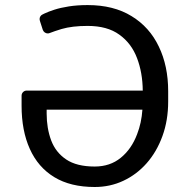

<svg xmlns="http://www.w3.org/2000/svg" viewBox="-20 -742 762 772"><path d="M198.2 -29.8Q132.8 -69.6 99.8 -143.5Q66.8 -216.6 66.8 -316.8V-357.2Q66.8 -365.8 72.8 -371.8Q78.8 -377.8 87.4 -377.8H554Q553.3 -449.6 531.2 -507.8Q508.9 -567.5 459.9 -602.6Q411.6 -637.8 332.4 -637.8Q270.2 -637.8 227.6 -625.4Q198.5 -616.5 179.3 -609Q176.1 -607.6 171.9 -607.6Q165.5 -607.6 160 -611.5Q154.5 -615.4 152 -622.2L140.3 -658.4Q139.2 -661.6 139.2 -665.1Q139.2 -671.2 142.2 -676.1Q145.2 -681.1 150.6 -683.6L158.4 -687.5Q175.8 -695.7 198.9 -703.1Q223 -710.9 257.1 -716.3Q290.8 -721.6 332.4 -721.6Q436.8 -721.6 508.9 -677.2Q581.3 -633.2 618.6 -554.7Q656.2 -476.9 656.2 -375V-333.8Q656.2 -258.2 633.2 -195Q610.1 -131.4 569.6 -85.6Q529.1 -39.8 475.5 -14.9Q422.6 9.9 360.8 9.9Q263.5 9.9 198.2 -29.8ZM185.7 -177.6Q203.8 -129.3 246.1 -100.9Q288.4 -72.4 360.8 -72.4Q422.6 -72.4 465.6 -107.6Q508.9 -142.8 531.2 -202.1Q549 -247.9 552.6 -301.1H167.6V-285.5Q167.6 -226.2 185.7 -177.6Z"/></svg>

Font: DeltaSans
Style: Regular
Weight: 400
Designer: Rasmus Andersson
Foundry: rsms
Version: Version 3.012